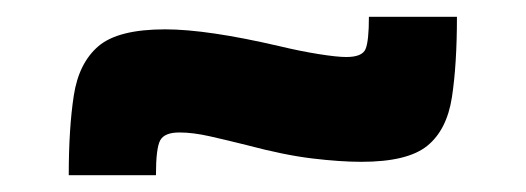

<svg xmlns="http://www.w3.org/2000/svg" viewBox="-20 -423 627 229"><path d="M62 -214Q62 -270 68 -309Q74 -348 97.5 -368Q121 -388 177 -388Q202 -388 236 -383Q270 -378 313 -368Q338 -362 360 -358.5Q382 -355 393 -355Q412 -355 416 -364.5Q420 -374 420 -403H525Q525 -346 519 -307Q513 -268 489.5 -249Q466 -230 411 -230Q386 -230 352.5 -234Q319 -238 274 -250Q250 -256 230 -260.5Q210 -265 194 -265Q176 -265 171 -255.5Q166 -246 166 -214Z"/></svg>

Font: Farlight84_Sys_V01
Style: Bold
Weight: 700
Designer: Monotype Design Team, Nadine Chahine and Nizar Qandah
Foundry: Monotype Imaging Inc.
Version: Version 2.004;October 31, 2024;FontCreator 14.0.0.2814 64-bi